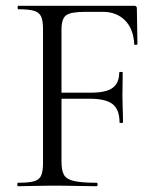

<svg xmlns="http://www.w3.org/2000/svg" viewBox="-20 -645 549 665"><path d="M42 0Q40 0 40 -6Q40 -12 42 -12Q79 -12 97.5 -17Q116 -22 122.5 -37Q129 -52 129 -81V-544Q129 -573 122.5 -587.5Q116 -602 98 -607.5Q80 -613 43 -613Q41 -613 41 -619Q41 -625 43 -625H445Q454 -625 454 -616L456 -493Q456 -490 450.5 -489.5Q445 -489 445 -492Q442 -546 412.5 -575Q383 -604 336 -604H275Q225 -604 209 -592Q193 -580 193 -543V-85Q193 -55 201.5 -39.5Q210 -24 236.5 -18Q263 -12 315 -12Q318 -12 318 -6Q318 0 315 0Q282 0 244.5 -1Q207 -2 161 -2Q128 -2 97 -1Q66 0 42 0ZM394 -221Q394 -265 370.5 -284Q347 -303 292 -303H163V-324H295Q348 -324 370.5 -341Q393 -358 393 -394Q393 -396 399 -396Q405 -396 405 -394Q405 -364 404.5 -347.5Q404 -331 404 -313Q404 -290 405 -268Q406 -246 406 -221Q406 -219 400 -219Q394 -219 394 -221Z"/></svg>

Font: Cormorant Garamond Light
Style: Regular
Weight: 400
Version: Version 4.001